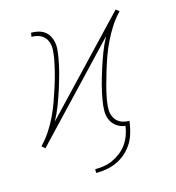

<svg xmlns="http://www.w3.org/2000/svg" viewBox="-106 -623 812 887"><g transform="rotate(-15 300.0 -179.5)"><path d="M245 174V156Q267 156 288.5 152.5Q310 149 330.5 139.5Q351 130 369.5 115.5Q388 101 401 82Q414 63 421.5 42Q429 21 432 0V-1Q409 -4 391 -17Q373 -30 364 -50Q355 -70 355.5 -94Q356 -118 360 -141Q366 -178 375.5 -213.5Q385 -249 396.5 -285Q408 -321 421.5 -356.5Q435 -392 453 -425L48 3L47 2Q47 2 47 2Q47 2 47 2L40 -4L33 -10V-11Q58 -37 77.5 -66.5Q97 -96 112.5 -128.5Q128 -161 139.5 -193Q151 -225 161.5 -258Q172 -291 180.5 -324Q189 -357 195 -391Q197 -405 198.5 -420Q200 -435 198 -449Q196 -463 189.5 -475Q183 -487 172 -495.5Q161 -504 147 -507.5Q133 -511 119 -511L122 -530Q139 -530 156 -526Q173 -522 186 -512.5Q199 -503 207 -488.5Q215 -474 218 -457.5Q221 -441 219.5 -423.5Q218 -406 215 -389Q209 -352 199.5 -316.5Q190 -281 178.5 -245Q167 -209 153.5 -173.5Q140 -138 122 -105L528 -533V-532Q528 -532 528 -532Q528 -532 528 -532L535 -526L543 -520L542 -519Q517 -493 498 -463.5Q479 -434 463 -401.5Q447 -369 435.5 -337Q424 -305 414 -272Q404 -239 395 -206Q386 -173 380 -139Q378 -125 376.5 -110Q375 -95 377 -81Q379 -67 385.5 -55Q392 -43 403 -34.5Q414 -26 428 -22.5Q442 -19 456 -19L453 0Q449 24 441 47.5Q433 71 418.5 92Q404 113 384 129.5Q364 146 341 156Q318 166 293.5 170Q269 174 245 174Z"/></g></svg>

Font: Iosevka Slab Thin Extended
Style: Italic
Weight: 100
Width: 7
Italic angle: -9°
Monospace: yes
Designer: Belleve Invis
Foundry: Belleve Invis
Version: Version 11.1.0; ttfautohint (v1.8.3)